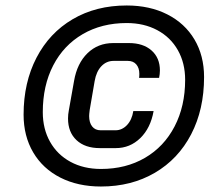

<svg xmlns="http://www.w3.org/2000/svg" viewBox="-20 -699 795 700"><path d="M66 -281Q66 -398 113 -488.5Q160 -579 245 -629Q330 -679 442 -679Q526 -679 590 -646.5Q654 -614 689 -555Q724 -496 724 -418Q724 -300 677 -209.5Q630 -119 544.5 -69Q459 -19 348 -19Q264 -19 200 -51.5Q136 -84 101 -143.5Q66 -203 66 -281ZM655 -408Q655 -469 628.5 -516Q602 -563 553.5 -589Q505 -615 442 -615Q351 -615 281.5 -574.5Q212 -534 174 -460.5Q136 -387 136 -290Q136 -229 162.5 -182Q189 -135 237 -109Q285 -83 348 -83Q439 -83 508.5 -123.5Q578 -164 616.5 -238Q655 -312 655 -408ZM228 -267Q228 -282 231 -297L250 -404Q261 -468 299 -505Q337 -542 393 -542H450Q502 -542 532.5 -515Q563 -488 563 -442Q563 -429 560 -415H487Q488 -420 488 -430Q488 -451 477 -464Q466 -477 446 -477H394Q368 -477 349.5 -457.5Q331 -438 325 -403L307 -298Q305 -282 305 -276Q305 -252 316 -238Q327 -224 347 -224H401Q425 -224 443 -243Q461 -262 466 -294H540Q529 -232 491.5 -195.5Q454 -159 402 -159H344Q290 -159 259 -188Q228 -217 228 -267Z"/></svg>

Font: Bai Jamjuree Medium
Style: Italic
Weight: 500
Italic angle: -10°
Version: Version 1.000; ttfautohint (v1.6)